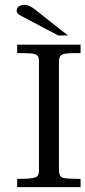

<svg xmlns="http://www.w3.org/2000/svg" viewBox="-20 -771 352 791"><path d="M312 0H50.8V-34.2H67.4Q127.4 -34.2 135.7 -47.4Q140.6 -55.2 140.6 -73.2V-513.7Q140.6 -527.8 138.7 -534.7Q136.7 -541.5 126.5 -546.9Q116.2 -552.2 67.4 -552.2H50.8V-586.9H312V-552.2H295.4Q260.7 -552.2 246.8 -549.6Q232.9 -546.9 227.8 -539.3Q222.7 -531.7 222.7 -513.7V-73.2Q222.7 -42 240.7 -38.1Q258.8 -34.2 295.4 -34.2H312ZM48.8 -725.6Q48.8 -751 84 -751Q100.6 -751 128.4 -728.5L259.8 -625H219.7L71.8 -703.1Q48.8 -713.4 48.8 -725.6Z"/></svg>

Font: RIT Rachana
Style: Regular
Weight: 400
Designer: Hussain KH
Version: 1.4.7